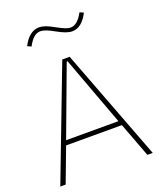

<svg xmlns="http://www.w3.org/2000/svg" viewBox="-156 -955 872 1051"><g transform="rotate(-20 280.0 -430.0)"><path d="M117.7 -200.7H442.4L518.1 0H549.3L301.8 -649.9H258.8L10.7 0H42ZM277.8 -630.9H282.7L432.1 -227.5H127.4ZM103 -784.2 125 -773.9Q141.6 -805.2 159.4 -820.8Q177.2 -836.4 199.2 -836.4Q225.1 -836.4 275.4 -807.6Q305.2 -791 326.2 -783.4Q347.2 -775.9 363.8 -775.9Q419.9 -775.9 458 -850.6L435.5 -860.4Q402.8 -798.3 361.8 -798.3Q349.6 -798.3 333 -804.7Q316.4 -811 287.6 -826.7Q254.9 -845.2 234.9 -852.1Q214.8 -858.9 198.7 -858.9Q170.4 -858.9 146.2 -840.3Q122.1 -821.8 103 -784.2Z"/></g></svg>

Font: Estedad-FD VF
Style: Regular
Weight: 100
Designer: Amin Abedi
Version: Version 7.3